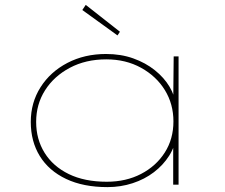

<svg xmlns="http://www.w3.org/2000/svg" viewBox="-20 -756 923 786"><path d="M420 10Q321 10 250.5 -23.5Q180 -57 143 -117Q106 -177 106 -257Q106 -336 146 -399Q186 -462 256 -498.5Q326 -535 414 -535Q475 -535 525.5 -517Q576 -499 614 -468.5Q652 -438 674 -401Q696 -364 699 -327H689L691 -525H711V0H689V-188L702 -203Q697 -157 672.5 -118.5Q648 -80 610 -51Q572 -22 523 -6Q474 10 420 10ZM417 -12Q496 -12 557.5 -44Q619 -76 654.5 -131.5Q690 -187 690 -259Q690 -330 655 -387Q620 -444 557.5 -478.5Q495 -513 415 -513Q331 -513 266 -478.5Q201 -444 164.5 -386.5Q128 -329 128 -257Q128 -186 162.5 -130.5Q197 -75 261.5 -43.5Q326 -12 417 -12ZM461 -611 317 -715 331 -736 471 -626Z"/></svg>

Font: Lexend Tera Thin
Style: Regular
Weight: 250
Version: Version 1.007